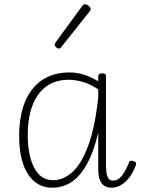

<svg xmlns="http://www.w3.org/2000/svg" viewBox="-20 -856 657 893"><path d="M223 17Q175 17 140.5 -11.5Q106 -40 87.5 -93.5Q69 -147 69 -223Q69 -275 78 -320.5Q87 -366 105.5 -402.5Q124 -439 152 -465Q180 -491 217.5 -505Q255 -519 303 -519Q338 -519 369.5 -509Q401 -499 437 -478V-500Q437 -508 441.5 -511.5Q446 -515 455 -515Q465 -515 469 -511.5Q473 -508 473 -500V-89Q473 -68 475.5 -51.5Q478 -35 485 -25.5Q492 -16 505 -16Q520 -16 532 -24.5Q544 -33 556 -51.5Q568 -70 580 -100Q583 -108 589 -108.5Q595 -109 602 -106Q610 -104 612 -99Q614 -94 612 -89Q600 -54 581.5 -30.5Q563 -7 542 5Q521 17 500 17Q484 17 472.5 12Q461 7 453 -3.5Q445 -14 441 -29.5Q437 -45 437 -65Q437 -109 437 -152.5Q437 -196 437 -239Q415 -147 383 -90.5Q351 -34 311 -8.5Q271 17 223 17ZM109 -224Q109 -170 121 -123Q133 -76 159 -47Q185 -18 228 -18Q275 -18 317 -56Q359 -94 390.5 -179Q422 -264 437 -404V-440Q397 -467 362.5 -476Q328 -485 299 -485Q263 -485 233 -474Q203 -463 180 -441.5Q157 -420 141 -388.5Q125 -357 117 -316Q109 -275 109 -224ZM253 -630Q248 -630 241 -636Q234 -642 234 -648Q234 -650 235.5 -652.5Q237 -655 238 -658L363 -829Q366 -833 369 -834.5Q372 -836 376 -836Q381 -836 387 -832.5Q393 -829 397.5 -824Q402 -819 402 -814Q402 -811 401 -809Q400 -807 397 -803L264 -636Q260 -630 253 -630Z"/></svg>

Font: Playwrite FR Moderne Thin
Style: Regular
Weight: 250
Version: Version 1.002